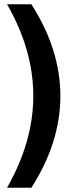

<svg xmlns="http://www.w3.org/2000/svg" viewBox="-20 -770 346 900"><path d="M127 110H13Q136 -106 136 -320Q136 -536 13 -750H127Q263 -538 263 -320Q263 -102 127 110Z"/></svg>

Font: Txt Sans SemiBold
Style: Regular
Weight: 600
Designer: Open Source
Foundry: XRLN
Version: Version 1.0